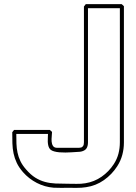

<svg xmlns="http://www.w3.org/2000/svg" viewBox="-20 -896 657 926"><path d="M47.9 -269.5H220.2Q223.1 -267.1 225.8 -264.6Q228.5 -262.2 231 -259.8Q231 -251.5 229.5 -238.3Q228 -225.1 229 -212.9Q230 -200.7 235.8 -191.9Q241.7 -183.1 255.9 -183.1H357.9Q361.8 -183.1 365.5 -183.6Q369.1 -184.1 373 -185.1L378.9 -189.5Q382.8 -193.8 383.8 -199.2Q384.8 -204.6 384.8 -210Q385.3 -374.5 385 -537.4Q384.8 -700.2 384.8 -864.7Q387.2 -867.2 389.2 -870.1Q391.1 -873 393.6 -876H566.9Q569.8 -873.5 572.5 -871.1Q575.2 -868.7 577.6 -866.2V-208.5Q577.6 -177.7 569.8 -148.9Q562 -120.1 545.4 -94.2Q520 -54.7 481.2 -27.3Q442.4 0 395 6.8Q373 10.3 350.8 10Q328.6 9.8 306.6 9.8Q289.6 9.8 272.7 10Q255.9 10.3 238.8 9.3Q195.8 5.9 157.5 -13.9Q119.1 -33.7 90.8 -65.9Q71.3 -88.4 60.8 -110.6Q50.3 -132.8 45.4 -156.2Q40.5 -179.7 39.8 -204.8Q39.1 -230 39.1 -258.3ZM58.6 -250Q58.6 -225.6 59.3 -203.1Q60.1 -180.7 64.5 -159.9Q68.8 -139.2 78.4 -119.1Q87.9 -99.1 105.5 -79.1Q127.9 -53.2 150.1 -39.3Q172.4 -25.4 196.5 -18.8Q220.7 -12.2 247.8 -11Q274.9 -9.8 306.6 -9.8Q327.6 -9.8 349.1 -9.3Q370.6 -8.8 391.6 -12.2Q434.6 -19 470 -43.7Q505.4 -68.4 528.8 -104.5Q544.4 -128.4 551.3 -155Q558.1 -181.6 558.1 -210Q558.6 -373 558.3 -533.4Q558.1 -693.8 558.1 -856.4H404.3V-208.5Q404.3 -204.6 403.8 -200.4Q403.3 -196.3 402.3 -192.4Q398.4 -176.8 385.7 -170.2Q373 -163.6 357.9 -163.6Q355 -163.6 345.5 -162.8Q335.9 -162.1 323.2 -161.4Q310.5 -160.6 295.7 -160.4Q280.8 -160.2 266.8 -161.4Q252.9 -162.6 241.2 -165.8Q229.5 -168.9 223.1 -174.8Q216.3 -181.2 213.6 -191.2Q210.9 -201.2 210.4 -211.7Q210 -222.2 210.7 -232.4Q211.4 -242.7 211.4 -250Z"/></svg>

Font: Preussische VI 9 Linie
Style: Regular
Weight: 400
Designer: Peter Wiegel
Foundry: Peter Wiegel
Version: Version 1.000 2009 initial release